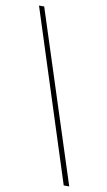

<svg xmlns="http://www.w3.org/2000/svg" viewBox="-91 -796 497 893"><g transform="rotate(10 158.0 -350.0)"><path d="M303 52H277L18.5 -752H43Z"/></g></svg>

Font: Imbue 50pt Medium
Style: Regular
Weight: 500
Designer: Tyler Finck
Foundry: Etcetera Type Company
Version: Version 1.102; ttfautohint (v1.8.3)